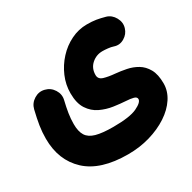

<svg xmlns="http://www.w3.org/2000/svg" viewBox="-158 -578 1026 1026"><g transform="rotate(-30 355.0 -65.0)"><path d="M8.8 -1Q8.8 -41.5 14.9 -80.1Q21 -118.7 33.2 -168.9Q41.5 -202.1 71.3 -220.7Q101.1 -239.3 133.8 -231Q167 -223.1 185.8 -193.4Q204.6 -163.6 196.3 -130.4Q187 -91.8 181.9 -59.3Q176.8 -26.9 176.8 5.9Q176.8 51.3 192.9 77.1Q209 103 247.6 113.8Q286.1 124.5 353 124.5Q455.6 124.5 499.5 103.5Q543.5 82.5 543.5 62.5Q543.5 49.3 525.6 44.4Q507.8 39.6 479.5 38.1Q446.8 36.1 406.5 30.3Q366.2 24.4 329.1 6.8Q292 -10.7 268.1 -47.1Q244.1 -83.5 244.1 -145.5Q244.1 -198.2 265.1 -247.3Q286.1 -296.4 322.3 -335.7Q358.4 -375 405.3 -397.9Q452.1 -420.9 503.4 -420.9Q536.1 -420.9 560.1 -417Q584 -413.1 613.8 -404.8Q645 -395.5 662.1 -364.5Q679.2 -333.5 669.4 -301.8Q660.2 -270.5 630.9 -253.2Q601.6 -235.8 570.3 -246.6Q555.7 -251.5 537.1 -253.4Q518.6 -255.4 504.4 -255.4Q465.8 -255.4 437.3 -230Q408.7 -204.6 408.7 -163.1Q408.7 -137.2 436.3 -128.9Q463.9 -120.6 503.9 -117.2Q535.6 -114.3 570.1 -107.4Q604.5 -100.6 634.3 -83Q664.1 -65.4 682.9 -32Q701.7 1.5 701.7 57.1Q701.7 104.5 673.8 147Q646 189.5 596.9 221.7Q547.9 253.9 484.1 272.5Q420.4 291 348.6 291Q179.2 291 94 211.7Q8.8 132.3 8.8 -1Z"/></g></svg>

Font: Mikhak-DS1-FD Black
Style: Regular
Weight: 900
Designer: Amin Abedi
Version: Version 3.2